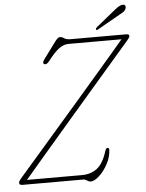

<svg xmlns="http://www.w3.org/2000/svg" viewBox="-60 -894 725 953"><g transform="rotate(-5 302.5 -417.0)"><path d="M317.5 0H14.5Q-1.5 0 -1.5 -10Q-1.5 -17 1.2 -21Q4 -25 9.5 -32Q17.5 -41.5 47.8 -76.2Q78 -111 122.8 -162.5Q167.5 -214 220.2 -274.8Q273 -335.5 326.8 -397.8Q380.5 -460 429 -516.2Q477.5 -572.5 513.8 -614.8Q550 -657 566.5 -677H302.5Q278.5 -677 254.8 -659.5Q231 -642 197.5 -598Q192.5 -591.5 185.8 -588.2Q179 -585 174 -587.5Q163.5 -593.5 177.5 -612.5L238.5 -695Q253 -714.5 262.5 -714.5Q273 -714.5 283.5 -707Q294 -699.5 315.5 -699.5H592.5Q608 -699.5 607 -689Q607 -683 595 -669.5Q582 -654.5 549.2 -616.5Q516.5 -578.5 471 -525.8Q425.5 -473 373.2 -412.5Q321 -352 268.5 -291Q216 -230 169.5 -175.8Q123 -121.5 88.5 -81.2Q54 -41 38.5 -22.5H312Q357 -22.5 388.2 -46.5Q419.5 -70.5 438.5 -132Q443 -146 451 -146Q458.5 -146 458.5 -135.5Q457.5 -101 439.2 -66.8Q421 -32.5 396.5 -9.8Q372 13 353 13Q345 13 335.5 6.5Q326 0 317.5 0ZM549.5 -828Q565 -840.5 575.5 -844.5Q586 -848.5 592.5 -847Q599.5 -845.5 601 -838.2Q602.5 -831 598.5 -823.5Q593 -814 585.2 -809.8Q577.5 -805.5 566.5 -799L453.5 -735Q447.5 -731.5 445 -736Q443.5 -738.5 445.8 -742Q448 -745.5 451 -748Z"/></g></svg>

Font: Fraunces144ptSuperSoftThinItalic
Style: Italic
Weight: 100
Italic angle: -16°
Version: Version 1.000;[0bf87f6ff]